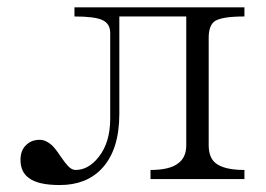

<svg xmlns="http://www.w3.org/2000/svg" viewBox="-20 -498 740 535"><path d="M287.1 -406.2V-168Q287.1 -100.6 254.9 -60.5Q226.6 -24.4 190.4 -24.4Q179.7 -24.4 168.9 -36.1Q162.1 -43 149.4 -61.5Q133.8 -85 124 -93.8Q107.4 -108.4 90.8 -108.4Q66.4 -108.4 51.8 -92.8Q37.1 -78.1 37.1 -52.7Q37.1 -18.6 60.5 -2Q85.9 17.6 146.5 17.6Q220.7 17.6 263.7 -28.3Q312.5 -80.1 312.5 -180.7V-452.1H499V-92.8Q499 -59.6 476.6 -43Q453.1 -24.4 399.4 -24.4V1H661.1V-24.4Q602.5 -24.4 579.1 -44.9Q561.5 -60.5 561.5 -93.8V-392.6Q561.5 -427.7 579.1 -439.5Q599.6 -452.1 661.1 -452.1V-477.5H187.5V-452.1Q243.2 -452.1 264.6 -442.4Q287.1 -432.6 287.1 -406.2Z"/></svg>

Font: Batang
Style: Regular
Weight: 400
Version: Version 2.21